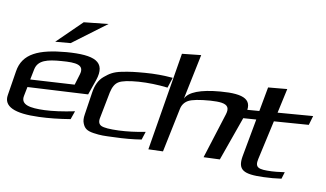

<svg xmlns="http://www.w3.org/2000/svg" viewBox="-138 -988 2202 1297"><g transform="rotate(15 963.5 -340.0)"><path d="M257 -457C73 -425 -31 -370 -39 -243L-51 -74C-57 6 23 35 190 14C256 6 327 -8 401 -27L416 -86C336 -62 269 -47 214 -40C117 -28 49 -33 56 -97L63 -161L472 -219L499 -325C533 -464 444 -488 257 -457ZM240 -390C339 -407 398 -405 383 -335L367 -259L68 -215L76 -287C83 -354 146 -375 240 -390ZM482 -714 317 -682 165 -505 268 -523Z M900 -18 913 -75C850 -57 790 -44 735 -37C673 -29 633 -29 614 -36C595 -43 587 -61 591 -90L610 -270C615 -308 627 -335 648 -350C669 -366 713 -379 779 -390C843 -400 910 -404 978 -402L995 -475C932 -475 869 -470 805 -459C735 -447 710 -442 651 -425C597 -409 573 -390 543 -360C512 -330 498 -288 495 -240L485 -82C483 -57 486 -37 494 -22C509 8 527 21 575 24C626 27 647 24 715 15C784 7 845 -4 900 -18Z M1330 -469C1197 -446 1122 -409 1104 -359L1141 -673L1013 -648L961 34L1060 22L1096 -283C1099 -312 1112 -334 1135 -350C1159 -366 1208 -380 1281 -392C1313 -397 1338 -399 1357 -398C1402 -395 1415 -374 1406 -331L1335 -11L1445 -25L1531 -356C1561 -471 1493 -497 1330 -469Z M1695 -95 1731 -368 1965 -406 1978 -471 1740 -431 1762 -602 1634 -579 1618 -410 1480 -387 1476 -327 1613 -349 1588 -85C1580 12 1624 31 1761 14C1803 9 1843 2 1881 -7L1891 -55C1846 -45 1817 -39 1804 -38C1713 -26 1687 -33 1695 -95Z"/></g></svg>

Font: Gamestation Warped
Style: Italic
Weight: 400
Designer: Jonas Hecksher
Foundry: Jonas Hecksher, Playtypeª, e-types AS
Version: Version 1.003